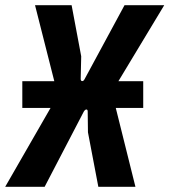

<svg xmlns="http://www.w3.org/2000/svg" viewBox="-31 -720 653 740"><path d="M327 -304V-407H521V-304ZM55 -304V-407H241V-304ZM-11 0 192 -353 104 -700H245L282 -503L280 -416Q280 -408 285.5 -407.5Q291 -407 295 -415L449 -700H602L400 -365L491 0H348L308 -210L307 -290Q307 -298 302 -298Q297 -298 292 -290L141 0Z"/></svg>

Font: Finlandica SemiBold
Style: Italic
Weight: 600
Italic angle: -8°
Designer: Niklas Ekholm, Juho Hiilivirta, Jaakko Suomalainen
Foundry: Helsinki Type Studio
Version: Version 1.063